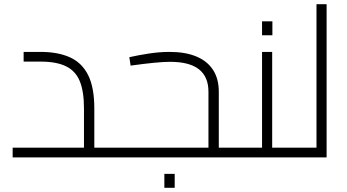

<svg xmlns="http://www.w3.org/2000/svg" viewBox="-20 -746 1647 910"><path d="M427 0V-46H530V0ZM40 0V-46H416L378 -11V-232Q378 -313 358 -361.5Q338 -410 292.5 -432Q247 -454 173 -454H92V-500H173Q253 -500 310 -475Q367 -450 397 -391.5Q427 -333 427 -232V0ZM530 0V-46Q536 -46 540 -44Q544 -42 546 -39Q548 -36 549 -32Q550 -28 550 -23Q550 -18 549 -13.5Q548 -9 546 -6Q544 -3 540 -1.5Q536 0 530 0Z M1017 0V-46H1119V0ZM530 0V-46H986L968 -30V-311Q968 -382 923 -417.5Q878 -453 786 -453Q756 -453 710 -448.5Q664 -444 599 -435L593 -475Q633 -484 684 -492Q735 -500 784 -500Q858 -500 910 -478.5Q962 -457 989.5 -415Q1017 -373 1017 -311V0ZM530 0Q523 0 519 -1.5Q515 -3 513 -6Q511 -9 510.5 -13.5Q510 -18 510 -23Q510 -30 511.5 -34.5Q513 -39 517 -42.5Q521 -46 530 -46ZM1119 0V-46Q1126 -46 1130 -44Q1134 -42 1136 -39Q1138 -36 1138.5 -32Q1139 -28 1139 -23Q1139 -18 1138.5 -13.5Q1138 -9 1136 -6Q1134 -3 1130 -1.5Q1126 0 1119 0ZM759 144V78H808V144Z M1270 0V-46H1373V0ZM1119 0V-46H1243L1222 -27V-500H1270V0ZM1119 0Q1112 0 1108 -1.5Q1104 -3 1102 -6Q1100 -9 1099.5 -13.5Q1099 -18 1099 -23Q1099 -30 1100.5 -34.5Q1102 -39 1106 -42.5Q1110 -46 1119 -46ZM1373 0V-46Q1379 -46 1383 -44Q1387 -42 1389 -39Q1391 -36 1392 -32Q1393 -28 1393 -23Q1393 -18 1392 -13.5Q1391 -9 1389 -6Q1387 -3 1383 -1.5Q1379 0 1373 0ZM1222 -579V-645H1271V-579Z M1480 0V-726H1528V0ZM1373 0V-46H1480V0ZM1373 0Q1366 0 1362 -1.5Q1358 -3 1356 -6Q1354 -9 1353.5 -13.5Q1353 -18 1353 -23Q1353 -30 1354.5 -34.5Q1356 -39 1360 -42.5Q1364 -46 1373 -46Z"/></svg>

Font: Cairo Play Light
Style: Regular
Weight: 300
Version: Version 3.119